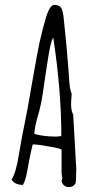

<svg xmlns="http://www.w3.org/2000/svg" viewBox="-20 -770 380 790"><path d="M134.8 -290V-289.6C139.2 -304.2 144 -321.3 147.5 -338.9V-338.4C152.3 -359.9 158.7 -399.9 167 -460.9C176.3 -525.4 183.6 -566.4 188 -584.5C191.9 -599.6 195.3 -610.4 199.2 -615.2C221.2 -470.2 232.4 -334.5 232.4 -208.5L227.5 -210.4C223.1 -208.5 217.8 -208 210.4 -208C175.8 -208 146.5 -211.9 121.6 -218.8C121.6 -235.8 126.5 -259.3 134.8 -290ZM281.2 -297.9C274.9 -310.5 272.5 -324.2 272.5 -339.8C272.5 -349.1 272.9 -358.9 273.9 -370.1C273.9 -372.1 274.4 -374.5 274.4 -376.5V-379.4C274.4 -380.4 274.9 -383.8 274.9 -384.8C270.5 -394 267.1 -409.2 265.6 -429.7C264.2 -450.7 260.7 -500 254.9 -565.4L248 -637.2C245.6 -663.1 243.2 -686 241.2 -702.6C238.8 -720.7 235.4 -732.9 230.5 -739.3V-738.8C224.6 -746.1 215.8 -750 203.1 -750C189.9 -750 177.7 -729 166 -687L154.8 -646.5L142.1 -592.8C136.7 -568.8 127 -513.7 111.8 -428.2C97.2 -343.3 87.4 -288.1 81.5 -262.2C75.7 -236.8 68.4 -195.8 58.6 -139.2C50.3 -84 39.1 -47.9 27.8 -31.2C36.1 -16.6 52.2 -9.3 74.2 -9.3C81.5 -20.5 87.9 -41 92.8 -70.3C97.7 -98.6 102.5 -124 107.9 -147.5C111.8 -166 114.3 -175.8 115.2 -175.8C130.4 -175.8 155.3 -172.4 189.5 -166C218.8 -160.6 233.4 -156.7 233.4 -153.8V-55.7L236.3 -36.1C236.3 -34.2 235.8 -31.7 233.4 -28.8C233.4 -13.2 246.6 0 262.7 0C270.5 0 279.3 -2.4 286.1 -9.3C291.5 -14.2 292 -20.5 292.5 -29.8L293.9 -74.7Z"/></svg>

Font: Amatic Mod Bold ONEptTWO
Style: Bold
Weight: 700
Designer: David Occhino Design
Foundry: David Occhino Design
Version: Version 1.2